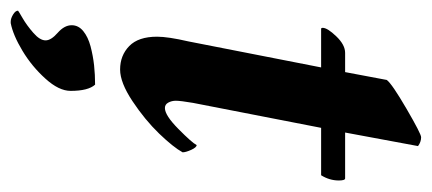

<svg xmlns="http://www.w3.org/2000/svg" viewBox="-245 -352 810 360"><g transform="rotate(90 160.0 -172.0)"><path d="M27.3 98.6Q27.3 85.9 38.3 76.9Q49.3 67.9 66.9 63.2Q84.5 58.6 102.3 56.6Q120.1 54.7 138.7 54.7Q150.4 67.4 150.4 100.6Q150.4 122.6 127.4 147.9Q104.5 173.3 75.2 190.9Q45.9 208.5 23.4 212.9H20.5Q14.6 212.9 7.3 208.5Q0 204.1 0 199.2Q0 198.7 13.9 190.7Q27.8 182.6 41.7 170.4Q55.7 158.2 55.7 147.5Q55.7 137.2 41.5 124.8Q27.3 112.3 27.3 98.6ZM115.2 -414.1 129.9 -492.2Q137.2 -502 184.1 -529.3Q231 -556.6 237.3 -556.6Q246.1 -556.6 253.9 -550.8L228.5 -414.1H314.5Q318.4 -414.1 318.4 -402.3Q318.4 -384.8 308.6 -369.1H219.7L172.9 -128.9Q168.9 -105.5 168.9 -96.7Q168.9 -88.9 172.4 -82.5Q175.8 -76.2 182.6 -76.2Q196.3 -76.2 221.9 -101.6Q247.6 -127 252 -135.7Q256.3 -135.7 261 -125.5Q265.6 -115.2 265.6 -109.4Q256.3 -92.3 230.5 -65.4Q204.6 -38.6 169.7 -15.4Q134.8 7.8 110.4 7.8Q84 7.8 66.4 -9.3Q48.8 -26.4 48.8 -61.5Q48.8 -82 57.6 -120.1L106.4 -369.1H34.2Q32.2 -369.1 32.2 -372.1Q32.2 -380.9 48.1 -397.5Q64 -414.1 79.1 -414.1Z"/></g></svg>

Font: Crimson
Style: BoldItalic
Weight: 700
Italic angle: -11°
Version: Version 0.8